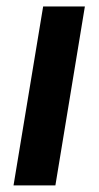

<svg xmlns="http://www.w3.org/2000/svg" viewBox="-20 -562 299 582"><path d="M21 0 110.8 -542.5H237.3L147.9 0Z"/></svg>

Font: Inter 16pt SemiBold
Style: Italic
Weight: 600
Italic angle: -9.3988°
Version: Version 4.001;git-66647c0bb